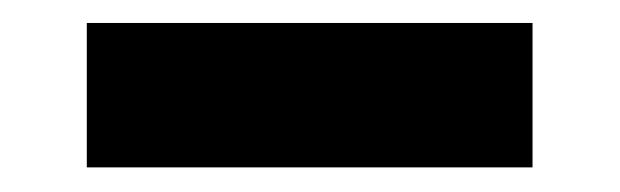

<svg xmlns="http://www.w3.org/2000/svg" viewBox="-20 -334 526 163"><path d="M432.1 -191.9H53.7V-314.5H432.1Z"/></svg>

Font: Vazirmatn UI NL Black
Style: Regular
Weight: 900
Designer: Saber Rastikerdar
Foundry: Saber Rastikerdar
Version: Version 33.003